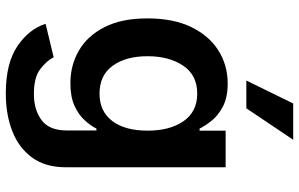

<svg xmlns="http://www.w3.org/2000/svg" viewBox="-205 -614 1035 665"><g transform="rotate(90 312.5 -281.5)"><path d="M303.3 215.9Q199.2 215.9 139.7 175.6Q80.3 135.3 62.5 78.1L178.3 50.1Q190 73.9 218.8 96.2Q247.5 118.6 305.4 118.6Q360.4 118.6 396.1 92Q431.8 65.3 431.8 5.3V-98H425.4Q415.5 -78.1 396.5 -57.2Q377.5 -36.2 346.4 -22Q315.3 -7.8 268.5 -7.8Q205.6 -7.8 154.7 -37.5Q103.7 -67.1 73.7 -126.4Q43.7 -185.7 43.7 -274.5Q43.7 -364.3 73.7 -426.3Q103.7 -488.3 154.8 -520.4Q206 -552.6 268.8 -552.6Q317.1 -552.6 348.2 -536.4Q379.3 -520.2 397.5 -497.7Q415.8 -475.1 425.4 -455.3H432.5V-545.5H559.3V8.9Q559.3 78.5 525.9 124.5Q492.5 170.5 434.8 193.2Q377.1 215.9 303.3 215.9ZM304.3 -108.7Q365.8 -108.7 399.1 -152.9Q432.5 -197.1 432.5 -275.2Q432.5 -352.6 399.5 -399.9Q366.5 -447.1 304.3 -447.1Q240.1 -447.1 207.4 -398.3Q174.7 -349.4 174.7 -275.2Q174.7 -199.9 207.7 -154.3Q240.8 -108.7 304.3 -108.7ZM355.1 -617.2H258.9L338.4 -779.5H464.1Z"/></g></svg>

Font: Linik Sans SemiBold
Style: Regular
Weight: 600
Designer: Rasmus Andersson (font), Cristiano Sobral (main changes)
Foundry: rsms
Version: Version 3.018;June 1, 2022;FontCreator 14.0.0.2814 64-bit; t